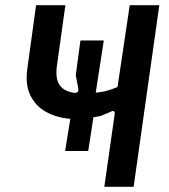

<svg xmlns="http://www.w3.org/2000/svg" viewBox="-20 -720 653 740"><path d="M382 0 422 -280Q423 -289 418.5 -291.5Q414 -294 406 -289L368 -273Q362 -272 355 -270.5Q348 -269 340 -268L320 -138H231L251 -262Q200 -266 159 -288Q118 -310 97 -352.5Q76 -395 86 -460L119 -700H232L199 -464Q193 -415 210.5 -391Q228 -367 268 -362Q277 -362 280 -366.5Q283 -371 282 -377L272 -430L290 -564H380L349 -363Q375 -365 396.5 -371.5Q418 -378 433 -385L480 -700H594L495 0Z"/></svg>

Font: Finlandica Medium
Style: Italic
Weight: 500
Italic angle: -8°
Designer: Niklas Ekholm, Juho Hiilivirta, Jaakko Suomalainen
Foundry: Helsinki Type Studio
Version: Version 1.063